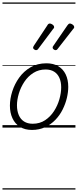

<svg xmlns="http://www.w3.org/2000/svg" viewBox="-20 -1030 629 1550"><path d="M238 19Q181 19 141 -6Q101 -31 80.5 -75.5Q60 -120 60 -177Q60 -232 79 -292Q98 -352 135 -403.5Q172 -455 227 -487Q282 -519 355 -519Q411 -519 450.5 -495.5Q490 -472 510.5 -429Q531 -386 531 -329Q531 -287 520 -240Q509 -193 486 -146.5Q463 -100 427.5 -63Q392 -26 344.5 -3.5Q297 19 238 19ZM244 -31Q301 -31 344 -59.5Q387 -88 416 -133Q445 -178 459.5 -229Q474 -280 474 -325Q474 -369 459.5 -401.5Q445 -434 417 -451.5Q389 -469 348 -469Q293 -469 249.5 -441.5Q206 -414 176.5 -369.5Q147 -325 132 -274.5Q117 -224 117 -180Q117 -135 131.5 -101Q146 -67 174.5 -49Q203 -31 244 -31ZM271 -625Q265 -625 256 -631Q247 -637 247 -645Q247 -649 249 -652.5Q251 -656 254 -662L362 -825Q366 -833 371 -836.5Q376 -840 383 -840Q388 -840 396.5 -836Q405 -832 411 -825.5Q417 -819 417 -811Q417 -806 414.5 -802.5Q412 -799 408 -795L289 -636Q284 -629 279.5 -627Q275 -625 271 -625ZM428 -625Q422 -625 413.5 -631Q405 -637 405 -645Q405 -649 406 -652.5Q407 -656 412 -662L524 -825Q529 -832 533.5 -836Q538 -840 545 -840Q550 -840 558.5 -836Q567 -832 573 -825.5Q579 -819 579 -811Q579 -806 576.5 -802.5Q574 -799 570 -795L446 -636Q441 -629 437 -627Q433 -625 428 -625ZM0 490H589V500H0ZM0 -20H589V0H0ZM0 -505H589V-500H0ZM0 -1010H589V-1000H0Z"/></svg>

Font: Playwrite TZ Guides
Style: Regular
Weight: 400
Designer: Veronika Burian, José Scaglione
Foundry: TypeTogether
Version: Version 1.003